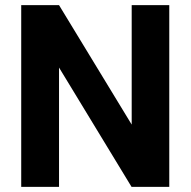

<svg xmlns="http://www.w3.org/2000/svg" viewBox="-20 -731 747 751"><path d="M642.1 0H494.6L210.9 -466.8V0H63V-710.9H210.9L495.1 -243.7V-710.9H642.1Z"/></svg>

Font: Heebo
Style: Bold
Weight: 700
Designer: Oded Ezer
Foundry: Ezer Type House
Version: Version 3.100